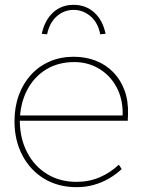

<svg xmlns="http://www.w3.org/2000/svg" viewBox="-20 -765 585 795"><path d="M40 -263Q40 -322 58 -371Q76 -420 108.5 -455.5Q141 -491 186 -510.5Q231 -530 285 -530Q335 -530 377 -513.5Q419 -497 449.5 -465.5Q480 -434 496 -390Q512 -346 510 -291L509 -265H52V-287H498L486 -270L488 -295Q488 -359 461 -407Q434 -455 388.5 -481.5Q343 -508 288 -508Q220 -508 169.5 -476.5Q119 -445 91 -389.5Q63 -334 62 -263Q63 -190 93 -133Q123 -76 175.5 -44Q228 -12 297 -12Q349 -12 393 -31Q437 -50 472 -83L484 -65Q459 -42 430.5 -25.5Q402 -9 368.5 0.5Q335 10 297 10Q221 10 163 -25Q105 -60 72.5 -122Q40 -184 40 -263ZM153 -625Q165 -681 199.5 -713Q234 -745 285 -745Q335 -745 370.5 -713Q406 -681 417 -625L395 -623Q386 -671 355 -697.5Q324 -724 285 -724Q245 -724 215 -697.5Q185 -671 175 -623Z"/></svg>

Font: Mach Thin
Style: Regular
Weight: 250
Version: Version 1.002